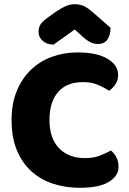

<svg xmlns="http://www.w3.org/2000/svg" viewBox="-20 -874 611 912"><path d="M374 -484Q297 -484 256 -437Q215 -390 215 -304Q215 -217 260.5 -170Q306 -123 383 -123Q424 -123 452.5 -134Q481 -145 507 -159Q524 -145 533.5 -125.5Q543 -106 543 -80Q543 -39 497.5 -10.5Q452 18 359 18Q292 18 233 -1Q174 -20 130 -59.5Q86 -99 60.5 -159.5Q35 -220 35 -304Q35 -382 59.5 -441.5Q84 -501 126.5 -542Q169 -583 226 -604Q283 -625 348 -625Q440 -625 490.5 -595Q541 -565 541 -518Q541 -492 528 -473Q515 -454 498 -443Q472 -460 442.5 -472Q413 -484 374 -484ZM335 -734Q304 -711 280 -694.5Q256 -678 234 -662Q204 -662 183.5 -679.5Q163 -697 163 -723Q163 -743 172.5 -758Q182 -773 209 -792L245 -818Q270 -835 291.5 -844.5Q313 -854 333 -854Q360 -854 379 -845Q398 -836 424 -813L505 -742Q505 -708 490.5 -686.5Q476 -665 445 -665Q435 -665 426.5 -667Q418 -669 408 -674Q398 -679 386 -688.5Q374 -698 358 -713Z"/></svg>

Font: Baloo Cyrillic
Style: Regular
Weight: 400
Designer: Ek Type, Denis Ignatov
Foundry: Ek Type
Version: Version 1.50 July 26, 2019